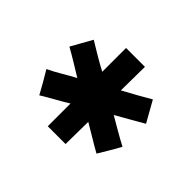

<svg xmlns="http://www.w3.org/2000/svg" viewBox="-80 -825 496 496"><g transform="rotate(45 167.5 -577.0)"><path d="M135 -517Q117 -506 99 -496Q81 -486 63 -475Q55 -490 46 -505.5Q37 -521 28 -536Q47 -545 64.5 -555.5Q82 -566 101 -576Q83 -587 65 -598Q47 -609 29 -619Q37 -633 45 -647.5Q53 -662 61 -676Q79 -665 97.5 -654Q116 -643 135 -633V-720H204Q204 -698 203.5 -676.5Q203 -655 203 -633Q222 -643 240.5 -653.5Q259 -664 278 -675Q286 -661 294 -646.5Q302 -632 310 -618Q292 -608 273.5 -597Q255 -586 235 -575Q254 -564 272 -553.5Q290 -543 309 -533Q301 -518 292 -503Q283 -488 274 -473Q256 -483 238 -494Q220 -505 201 -516Q201 -496 200.5 -475.5Q200 -455 200 -434H135Z"/></g></svg>

Font: Josefin Sans Thin SemiBold
Style: Regular
Weight: 600
Version: Version 2.000